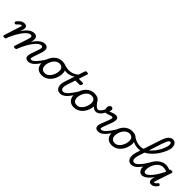

<svg xmlns="http://www.w3.org/2000/svg" viewBox="308 -2593 4186 4186"><g transform="rotate(45 2401.0 -500.0)"><path d="M81 15Q65 15 51.5 8Q38 1 44 -18L174 -420Q177 -430 174 -437Q171 -444 161 -444Q152 -444 140 -438Q128 -432 112 -417.5Q96 -403 73 -378Q60 -364 49.5 -362Q39 -360 24 -371Q5 -385 8 -397Q11 -409 19 -419Q42 -447 65.5 -469.5Q89 -492 117.5 -505.5Q146 -519 183 -519Q220 -519 237.5 -505.5Q255 -492 259 -470.5Q263 -449 259 -425Q255 -401 249 -381L231 -327Q260 -373 290.5 -409Q321 -445 352.5 -469.5Q384 -494 416 -506.5Q448 -519 480 -519Q533 -519 556.5 -493.5Q580 -468 579.5 -423Q579 -378 560 -321L458 -11Q453 2 443 8.5Q433 15 410 15Q394 15 380 8Q366 1 373 -18L480 -344Q489 -370 491.5 -391.5Q494 -413 485 -426Q476 -439 448 -439Q416 -439 377.5 -410Q339 -381 298 -328.5Q257 -276 217 -204.5Q177 -133 141 -48L129 -11Q125 2 114.5 8.5Q104 15 81 15ZM821 17Q777 17 756 0.5Q735 -16 730 -41.5Q725 -67 730 -95.5Q735 -124 743 -148L810 -344Q819 -370 821.5 -391.5Q824 -413 815 -426Q806 -439 778 -439Q745 -439 705.5 -409Q666 -379 624.5 -324.5Q583 -270 542.5 -196.5Q502 -123 466 -36H426Q466 -149 511 -238Q556 -327 605.5 -390Q655 -453 706.5 -486Q758 -519 810 -519Q863 -519 886.5 -493Q910 -467 910 -422.5Q910 -378 890 -321L831 -149Q813 -96 815 -77Q817 -58 840 -58Q855 -58 861.5 -46.5Q868 -35 866 -20.5Q864 -6 853 5.5Q842 17 821 17Z M822 17Q808 17 801 5.5Q794 -6 795.5 -20.5Q797 -35 808 -46.5Q819 -58 840 -58Q866 -58 895 -77Q924 -96 954.5 -130Q985 -164 1017 -210Q1049 -256 1082 -310Q1090 -323 1104 -321Q1118 -319 1127 -308.5Q1136 -298 1128 -285Q1085 -210 1046.5 -153Q1008 -96 971.5 -58.5Q935 -21 898.5 -2Q862 17 822 17Z M1243 19Q1181 19 1138 -6Q1095 -31 1073.5 -75.5Q1052 -120 1052 -176Q1052 -229 1071 -288.5Q1090 -348 1127.5 -400.5Q1165 -453 1221.5 -486Q1278 -519 1353 -519Q1415 -519 1457.5 -495.5Q1500 -472 1521.5 -429.5Q1543 -387 1543 -331Q1543 -291 1531.5 -243.5Q1520 -196 1496.5 -149.5Q1473 -103 1437 -65Q1401 -27 1352.5 -4Q1304 19 1243 19ZM1253 -61Q1302 -61 1339 -87Q1376 -113 1401 -153.5Q1426 -194 1439 -238.5Q1452 -283 1452 -321Q1452 -360 1439 -386Q1426 -412 1402 -425.5Q1378 -439 1345 -439Q1295 -439 1257 -413.5Q1219 -388 1193.5 -348Q1168 -308 1155 -264Q1142 -220 1142 -183Q1142 -144 1155.5 -116.5Q1169 -89 1194 -75Q1219 -61 1253 -61Z M1585 -408Q1545 -408 1508.5 -417Q1472 -426 1434 -439Q1421 -444 1416.5 -455Q1412 -466 1414 -477.5Q1416 -489 1424.5 -496.5Q1433 -504 1445 -501Q1477 -493 1513 -484.5Q1549 -476 1585 -476Q1629 -476 1674 -489Q1719 -502 1760.5 -528Q1802 -554 1834 -594Q1845 -607 1856.5 -601.5Q1868 -596 1873 -582.5Q1878 -569 1869 -558Q1826 -504 1778 -471Q1730 -438 1681 -423Q1632 -408 1585 -408Z M1806 17Q1759 17 1729.5 -4.5Q1700 -26 1687 -61.5Q1674 -97 1676 -141Q1678 -185 1693 -230L1848 -698Q1854 -718 1863.5 -724Q1873 -730 1893 -730Q1924 -730 1932.5 -720.5Q1941 -711 1934 -691L1870 -500H1996Q2007 -500 2011.5 -490.5Q2016 -481 2010 -460Q2005 -441 1995 -430.5Q1985 -420 1974 -420H1844L1778 -221Q1764 -179 1762.5 -148Q1761 -117 1768.5 -97Q1776 -77 1791 -67.5Q1806 -58 1825 -58Q1839 -58 1846 -46.5Q1853 -35 1851 -20.5Q1849 -6 1838 5.5Q1827 17 1806 17Z M1810 17Q1796 17 1789 5.5Q1782 -6 1783.5 -20.5Q1785 -35 1796 -46.5Q1807 -58 1828 -58Q1854 -58 1883 -77Q1912 -96 1942.5 -130Q1973 -164 2005 -210Q2037 -256 2070 -310Q2078 -323 2092 -321Q2106 -319 2115 -308.5Q2124 -298 2116 -285Q2073 -210 2034.5 -153Q1996 -96 1959.5 -58.5Q1923 -21 1886.5 -2Q1850 17 1810 17Z M2232 19Q2170 19 2127 -6Q2084 -31 2062.5 -75.5Q2041 -120 2041 -176Q2041 -229 2060 -288.5Q2079 -348 2116.5 -400.5Q2154 -453 2210.5 -486Q2267 -519 2342 -519Q2404 -519 2446.5 -495.5Q2489 -472 2510.5 -429.5Q2532 -387 2532 -331Q2532 -291 2520.5 -243.5Q2509 -196 2485.5 -149.5Q2462 -103 2426 -65Q2390 -27 2341.5 -4Q2293 19 2232 19ZM2242 -61Q2291 -61 2328 -87Q2365 -113 2390 -153.5Q2415 -194 2428 -238.5Q2441 -283 2441 -321Q2441 -360 2428 -386Q2415 -412 2391 -425.5Q2367 -439 2334 -439Q2284 -439 2246 -413.5Q2208 -388 2182.5 -348Q2157 -308 2144 -264Q2131 -220 2131 -183Q2131 -144 2144.5 -116.5Q2158 -89 2183 -75Q2208 -61 2242 -61Z M2631 -253Q2603 -253 2577 -267.5Q2551 -282 2523.5 -314.5Q2496 -347 2463 -400Q2452 -418 2461 -427Q2470 -436 2486.5 -435.5Q2503 -435 2511 -424Q2541 -385 2563 -362.5Q2585 -340 2603 -330Q2621 -320 2638 -320Q2657 -320 2677 -335Q2697 -350 2718 -380Q2739 -410 2759 -455Q2765 -467 2778 -470.5Q2791 -474 2804 -469.5Q2817 -465 2824 -454Q2831 -443 2823 -428Q2792 -362 2760.5 -323.5Q2729 -285 2697 -269Q2665 -253 2631 -253Z M2979 17Q2935 17 2914 1Q2893 -15 2887 -40Q2881 -65 2885.5 -91.5Q2890 -118 2897 -138Q2901 -150 2912 -177Q2923 -204 2937 -238.5Q2951 -273 2964.5 -309Q2978 -345 2987 -375Q2995 -405 2990.5 -416.5Q2986 -428 2965 -428Q2942 -428 2916 -418.5Q2890 -409 2862 -399.5Q2834 -390 2803 -390Q2785 -390 2772 -405Q2759 -420 2751.5 -443.5Q2744 -467 2744 -493Q2744 -514 2751 -532.5Q2758 -551 2773.5 -563Q2789 -575 2813 -575Q2833 -575 2845 -562Q2857 -549 2857 -529Q2857 -516 2853.5 -500.5Q2850 -485 2839 -469Q2848 -469 2865.5 -475.5Q2883 -482 2906.5 -491Q2930 -500 2956.5 -506.5Q2983 -513 3009 -513Q3040 -513 3058.5 -498Q3077 -483 3081 -452.5Q3085 -422 3072 -373Q3065 -345 3051.5 -308.5Q3038 -272 3023.5 -235.5Q3009 -199 2997.5 -169.5Q2986 -140 2982 -126Q2973 -96 2974 -77Q2975 -58 2998 -58Q3012 -58 3018.5 -46.5Q3025 -35 3023.5 -20.5Q3022 -6 3011 5.5Q3000 17 2979 17Z M2979 17Q2965 17 2958 5.5Q2951 -6 2952.5 -20.5Q2954 -35 2965 -46.5Q2976 -58 2997 -58Q3023 -58 3052 -77Q3081 -96 3111.5 -130Q3142 -164 3174 -210Q3206 -256 3239 -310Q3247 -323 3261 -321Q3275 -319 3284 -308.5Q3293 -298 3285 -285Q3242 -210 3203.5 -153Q3165 -96 3128.5 -58.5Q3092 -21 3055.5 -2Q3019 17 2979 17Z M3401 19Q3339 19 3296 -6Q3253 -31 3231.5 -75.5Q3210 -120 3210 -176Q3210 -229 3229 -288.5Q3248 -348 3285.5 -400.5Q3323 -453 3379.5 -486Q3436 -519 3511 -519Q3573 -519 3615.5 -495.5Q3658 -472 3679.5 -429.5Q3701 -387 3701 -331Q3701 -291 3689.5 -243.5Q3678 -196 3654.5 -149.5Q3631 -103 3595 -65Q3559 -27 3510.5 -4Q3462 19 3401 19ZM3411 -61Q3460 -61 3497 -87Q3534 -113 3559 -153.5Q3584 -194 3597 -238.5Q3610 -283 3610 -321Q3610 -360 3597 -386Q3584 -412 3560 -425.5Q3536 -439 3503 -439Q3453 -439 3415 -413.5Q3377 -388 3351.5 -348Q3326 -308 3313 -264Q3300 -220 3300 -183Q3300 -144 3313.5 -116.5Q3327 -89 3352 -75Q3377 -61 3411 -61Z M3863 -336Q3807 -336 3745.5 -355.5Q3684 -375 3622 -416Q3608 -425 3607 -436.5Q3606 -448 3613 -457.5Q3620 -467 3630 -471Q3640 -475 3648 -470Q3685 -447 3721 -432Q3757 -417 3792.5 -410.5Q3828 -404 3862 -404Q3906 -404 3948 -419Q3990 -434 4028.5 -459.5Q4067 -485 4101 -519Q4135 -553 4164 -591.5Q4193 -630 4216 -671Q4239 -712 4255 -750.5Q4271 -789 4279.5 -823.5Q4288 -858 4288 -884Q4288 -899 4300.5 -906.5Q4313 -914 4330 -914Q4347 -914 4359.5 -906.5Q4372 -899 4372 -884Q4372 -856 4362 -817.5Q4352 -779 4333 -735Q4314 -691 4287 -644.5Q4260 -598 4226 -553.5Q4192 -509 4151.5 -469.5Q4111 -430 4064.5 -400Q4018 -370 3967.5 -353Q3917 -336 3863 -336Z M3999 17Q3943 17 3910.5 -17.5Q3878 -52 3874 -114.5Q3870 -177 3897 -261L4073 -796Q4110 -913 4155.5 -966Q4201 -1019 4265 -1019Q4297 -1019 4320.5 -1002Q4344 -985 4357.5 -955Q4371 -925 4371 -884Q4371 -865 4358.5 -856Q4346 -847 4329 -847Q4312 -847 4299.5 -856Q4287 -865 4287 -884Q4287 -901 4284 -913Q4281 -925 4274 -932Q4267 -939 4253 -939Q4237 -939 4222.5 -925.5Q4208 -912 4192 -876.5Q4176 -841 4153 -776L3979 -244Q3959 -183 3957.5 -141Q3956 -99 3972 -78.5Q3988 -58 4018 -58Q4032 -58 4039 -46.5Q4046 -35 4044 -20.5Q4042 -6 4031 5.5Q4020 17 3999 17Z M4000 17Q3986 17 3979 5.5Q3972 -6 3973.5 -20.5Q3975 -35 3986 -46.5Q3997 -58 4018 -58Q4044 -58 4073 -77Q4102 -96 4132.5 -130Q4163 -164 4195 -210Q4227 -256 4260 -310Q4268 -323 4282 -321Q4296 -319 4305 -308.5Q4314 -298 4306 -285Q4263 -210 4224.5 -153Q4186 -96 4149.5 -58.5Q4113 -21 4076.5 -2Q4040 17 4000 17Z M4328 17Q4294 17 4268.5 -1Q4243 -19 4229 -52Q4215 -85 4215 -130Q4215 -176 4229 -229Q4243 -282 4271 -333Q4299 -384 4339.5 -426Q4380 -468 4432 -493.5Q4484 -519 4548 -519Q4576 -519 4608 -511.5Q4640 -504 4670 -490L4671 -494Q4676 -508 4686 -511.5Q4696 -515 4713 -515Q4744 -515 4752.5 -505.5Q4761 -496 4754 -476L4629 -103Q4623 -85 4622.5 -76Q4622 -67 4626 -64Q4630 -61 4635 -61Q4645 -61 4655.5 -67.5Q4666 -74 4678.5 -86.5Q4691 -99 4705 -116Q4713 -126 4721 -127.5Q4729 -129 4740 -121Q4756 -111 4759.5 -101Q4763 -91 4758 -81Q4749 -66 4729 -43Q4709 -20 4680.5 -2.5Q4652 15 4615 15Q4578 15 4560.5 -1.5Q4543 -18 4540 -43Q4537 -68 4542.5 -96Q4548 -124 4556 -148Q4558 -150 4558.5 -152.5Q4559 -155 4560 -158Q4518 -99 4477.5 -60Q4437 -21 4399.5 -2Q4362 17 4328 17ZM4306 -146Q4306 -121 4312 -102Q4318 -83 4329.5 -73Q4341 -63 4356 -63Q4391 -63 4436 -100.5Q4481 -138 4531.5 -210Q4582 -282 4635 -386L4646 -419Q4614 -432 4585.5 -436Q4557 -440 4534 -440Q4491 -440 4455 -420Q4419 -400 4391.5 -367.5Q4364 -335 4345 -295.5Q4326 -256 4316 -217Q4306 -178 4306 -146Z"/></g></svg>

Font: Playwrite US Trad
Style: Regular
Weight: 400
Designer: Veronika Burian, José Scaglione
Foundry: TypeTogether
Version: Version 1.002